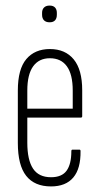

<svg xmlns="http://www.w3.org/2000/svg" viewBox="-20 -663 356 689"><path d="M163 6Q104 6 74 -32Q44 -70 44 -150V-338Q44 -415 74.5 -451Q105 -487 159 -487Q214 -487 244.5 -450Q275 -413 275 -339V-246Q275 -241 270 -241H78V-151Q78 -89 98.5 -58Q119 -27 163 -27Q202 -27 219 -50.5Q236 -74 236 -120Q236 -126 240 -126H265Q269 -126 269 -121Q270 -58 243 -26Q216 6 163 6ZM78 -273H241V-338Q241 -396 220 -425Q199 -454 159 -454Q120 -454 99 -425Q78 -396 78 -338ZM158 -583Q145 -583 138 -590Q131 -597 131 -610V-617Q131 -629 138 -636Q145 -643 158 -643Q171 -643 177.5 -636Q184 -629 184 -617V-610Q184 -597 177.5 -590Q171 -583 158 -583Z"/></svg>

Font: Sofia Sans Extra Condensed ExtraLight
Style: Regular
Weight: 250
Designer: Botio Nikoltchev, Ani Petrova
Foundry: lettersoup
Version: Version 4.101